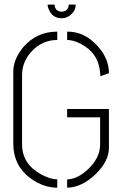

<svg xmlns="http://www.w3.org/2000/svg" viewBox="-20 -829 543 853"><path d="M191.4 -808.6H222.7Q222.7 -785.2 244.1 -778.3Q250 -777.3 253.9 -777.3Q277.3 -777.3 284.2 -798.8Q285.2 -804.7 285.2 -808.6H316.4Q316.4 -780.3 291 -760.7Q274.4 -748 253.9 -748Q212.9 -748 196.3 -788.1Q191.4 -798.8 191.4 -808.6ZM39.1 -187.5V-511.7Q39.1 -565.4 83 -619.1Q142.6 -688.5 234.4 -688.5V-651.4Q164.1 -651.4 115.2 -594.7Q78.1 -550.8 78.1 -496.1V-187.5Q78.1 -99.6 164.1 -53.7Q204.1 -32.2 234.4 -32.2V4.9Q172.9 4.9 115.2 -37.1Q40 -92.8 39.1 -187.5ZM278.3 4.9V-32.2Q322.3 -32.2 370.1 -76.2Q423.8 -126 424.8 -185.5V-307.6H278.3V-344.7H463.9V-171.9Q463.9 -112.3 403.3 -53.7Q341.8 3.9 278.3 4.9ZM278.3 -651.4V-688.5Q354.5 -689.5 413.1 -625Q463.9 -569.3 463.9 -503.9L425.8 -490.2Q425.8 -501 424.8 -505.9Q418 -593.8 337.9 -634.8Q304.7 -651.4 278.3 -651.4Z"/></svg>

Font: Post No Bills Jaffna Light
Style: Regular
Weight: 300
Designer: Kosala Senevirathne, Siva Puranthara, Lasantha Premarathna, Tharique Azeez
Foundry: Mooniak
Version: Version 1.220 ; ttfautohint (v1.6)